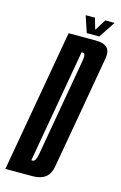

<svg xmlns="http://www.w3.org/2000/svg" viewBox="-159 -827 553 879"><g transform="rotate(15 117.0 -387.5)"><path d="M-39.5 0 79.5 -675H208.5Q250 -675 265.5 -655Q278 -638.5 272.5 -608Q261 -540.5 225.2 -337.5Q189.5 -134.5 177.5 -67.2Q165.5 0 89.5 0ZM65 -69H71.5Q86 -69 92 -103.8Q98 -138.5 133 -337.5Q168 -536 174 -571Q179 -599.5 170.5 -605Q168.5 -606 166 -606H159.5ZM159.5 -697 133.5 -775H177.5L193 -721.5L226.5 -775H270.5L219 -697Z"/></g></svg>

Font: Anybody UltraCondensed Medium
Style: Italic
Weight: 500
Width: 1
Italic angle: -10°
Designer: Tyler Finck
Foundry: Etcetera Type Company
Version: Version 1.010; ttfautohint (v1.8.3) -l 8 -r 50 -G 200 -x 14 